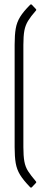

<svg xmlns="http://www.w3.org/2000/svg" viewBox="-20 -717 209 879"><path d="M118 140Q87 108 72 83.5Q57 59 52 30Q47 1 47 -43V-512Q47 -557 52 -586Q57 -615 72 -639.5Q87 -664 118 -695Q122 -699 126 -695L144 -676Q146 -674 146 -672Q146 -670 144 -668Q121 -642 108.5 -621.5Q96 -601 91.5 -576.5Q87 -552 87 -512V-43Q87 -3 91.5 22Q96 47 108.5 66.5Q121 86 144 113Q146 115 146 117Q146 119 144 121L126 140Q122 144 118 140Z"/></svg>

Font: Sofia Sans Extra Condensed Light
Style: Regular
Weight: 300
Designer: Botio Nikoltchev, Ani Petrova
Foundry: lettersoup
Version: Version 4.101